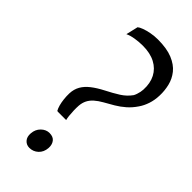

<svg xmlns="http://www.w3.org/2000/svg" viewBox="-276 -954 1028 1028"><g transform="rotate(45 238.5 -439.5)"><path d="M147.9 -236.4Q141 -248.1 136 -266.2Q131.1 -284.3 128.7 -305.7Q126.3 -327.2 127 -348.9Q128.4 -381.4 142.8 -406.5Q157.2 -431.5 184.1 -452.5Q211.1 -473.6 249.3 -493.3Q291.5 -514.7 323.7 -535.1Q356 -555.6 377.6 -585.9Q381.9 -594 385.1 -603.6Q388.3 -613.2 390.5 -623.5Q392.6 -633.8 393.1 -643.2Q395.8 -693.4 376.8 -730.1Q357.7 -766.9 319.2 -787.2Q280.7 -807.5 224.3 -807.5Q196.9 -807.5 167.7 -802.9Q138.4 -798.3 118.7 -788.6L134.8 -857.2Q142.4 -864 161.5 -871.2Q180.5 -878.4 206.1 -883.2Q231.6 -888.1 258 -888.1Q326 -888.1 369.5 -870.2Q413.1 -852.2 437 -822.4Q460.9 -792.5 469.6 -756Q478.4 -719.6 477 -682.2Q475.9 -646.1 465.8 -616.1Q455.8 -586 439.7 -562.9Q419.7 -533.1 395.2 -511.8Q370.7 -490.4 343.7 -474.5Q316.7 -458.5 289.4 -443.4Q264.7 -429.4 247.3 -414Q229.8 -398.6 220.4 -380Q211 -361.3 209.1 -337.4Q208 -320.5 208.6 -300.5Q209.2 -280.4 211.1 -262.7Q213 -245.1 215.9 -235.4H154.2ZM132.2 -51.4Q134.5 -82.9 155.3 -103.3Q176.2 -123.7 202.1 -123.7Q230.7 -123.7 243.8 -106.3Q256.9 -88.9 255.1 -62.5Q252.6 -29.8 231.5 -10.2Q210.3 9.3 181.6 9.3Q159.1 9.3 144.5 -7Q129.9 -23.3 132.2 -51.4Z"/></g></svg>

Font: Merriweather Light
Style: Italic
Weight: 300
Italic angle: -7.8°
Designer: Eben Sorkin
Foundry: Eben Sorkin
Version: Version 2.101